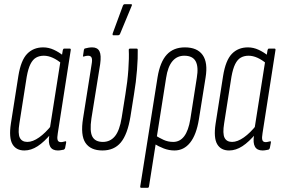

<svg xmlns="http://www.w3.org/2000/svg" viewBox="-20 -715 1346 920"><path d="M97 6Q57 6 39.5 -24.5Q22 -55 32 -122L68 -351Q80 -426 110 -457Q140 -488 187 -488Q213 -488 238 -476.5Q263 -465 285 -447L276 -410Q255 -428 233 -438Q211 -448 190 -448Q169 -448 153 -439Q137 -430 126 -408Q115 -386 108 -347L73 -124Q65 -75 75 -55Q85 -35 111 -35Q137 -35 167.5 -56.5Q198 -78 228 -116L226 -76Q192 -35 160.5 -14.5Q129 6 97 6ZM257 6Q205 6 216 -66L220 -89L218 -94L270 -424L275 -439L281 -475Q283 -482 287 -482H315Q320 -482 319 -475L257 -77Q253 -55 256 -44.5Q259 -34 272 -34Q278 -34 283 -35.5Q288 -37 294 -38Q298 -39 297 -32L292 -6Q291 -1 286 2Q280 3 272.5 4.5Q265 6 257 6Z M471 6Q414 6 389.5 -30.5Q365 -67 378 -148L419 -407Q423 -429 419 -438.5Q415 -448 402 -448Q397 -448 392 -447Q387 -446 381 -444Q376 -443 378 -449L382 -476Q383 -482 388 -483Q395 -485 404 -486.5Q413 -488 422 -488Q447 -488 456.5 -469.5Q466 -451 460 -408L418 -147Q409 -86 422.5 -60.5Q436 -35 473 -35Q508 -35 530.5 -62Q553 -89 563 -151L581 -264Q591 -324 595 -381Q599 -438 597 -476Q597 -482 603 -482H635Q640 -482 640 -476Q641 -439 636.5 -380.5Q632 -322 622 -263L605 -156Q591 -71 559 -32.5Q527 6 471 6ZM523 -546Q520 -546 519.5 -548Q519 -550 520 -555L569 -688Q571 -692 573 -693.5Q575 -695 579 -695H607Q611 -695 612 -693Q613 -691 611 -687L555 -552Q552 -546 545 -546Z M657 185Q651 185 652 178L735 -345Q747 -418 779 -453Q811 -488 866 -488Q925 -488 951 -451.5Q977 -415 965 -343L933 -143Q921 -69 891 -31.5Q861 6 816 6Q790 6 765 -3.5Q740 -13 716 -28L723 -67Q742 -55 763.5 -45Q785 -35 810 -35Q842 -35 862.5 -62Q883 -89 892 -144L923 -342Q932 -395 917.5 -421.5Q903 -448 863 -448Q828 -448 806 -421.5Q784 -395 776 -342L694 178Q693 185 687 185Z M1078 6Q1038 6 1020.5 -24.5Q1003 -55 1013 -122L1049 -351Q1061 -426 1091 -457Q1121 -488 1168 -488Q1194 -488 1219 -476.5Q1244 -465 1266 -447L1257 -410Q1236 -428 1214 -438Q1192 -448 1171 -448Q1150 -448 1134 -439Q1118 -430 1107 -408Q1096 -386 1089 -347L1054 -124Q1046 -75 1056 -55Q1066 -35 1092 -35Q1118 -35 1148.5 -56.5Q1179 -78 1209 -116L1207 -76Q1173 -35 1141.5 -14.5Q1110 6 1078 6ZM1238 6Q1186 6 1197 -66L1201 -89L1199 -94L1251 -424L1256 -439L1262 -475Q1264 -482 1268 -482H1296Q1301 -482 1300 -475L1238 -77Q1234 -55 1237 -44.5Q1240 -34 1253 -34Q1259 -34 1264 -35.5Q1269 -37 1275 -38Q1279 -39 1278 -32L1273 -6Q1272 -1 1267 2Q1261 3 1253.5 4.5Q1246 6 1238 6Z"/></svg>

Font: Sofia Sans Extra Condensed Light
Style: Italic
Weight: 300
Italic angle: -9°
Version: Version 4.100